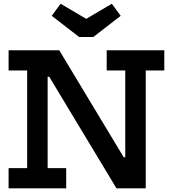

<svg xmlns="http://www.w3.org/2000/svg" viewBox="-20 -1030 933 1050"><path d="M490 -827.5H413L263 -943.5L311.5 -1009.5L451.5 -927L591.5 -1009.5L640 -943.5ZM617 0 162 -755H304L759 0ZM27 -644.5V-755H303L290 -610H240.5V-110.5H342V0H27V-110.5H128.5V-644.5ZM563.5 -644.5V-755H878.5V-644.5H777V0H642L599 -170H665V-644.5Z"/></svg>

Font: Hepta Slab ExtraLight SemiBold
Style: Regular
Weight: 600
Version: Version 1.102